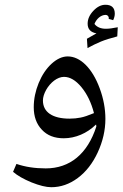

<svg xmlns="http://www.w3.org/2000/svg" viewBox="-20 -574 509 797"><path d="M192.9 203.1C231.9 203.1 268.6 190.4 302.7 165C336.9 139.6 364.7 104 385.7 58.6C406.7 13.2 417.5 -33.2 417.5 -80.6C417.5 -122.1 409.7 -164.6 394 -207C362.8 -292 312.5 -339.8 261.2 -339.8C238.8 -339.8 216.3 -329.6 194.3 -309.6C172.4 -289.6 154.3 -262.7 140.6 -229.5C127 -196.3 120.1 -162.6 120.1 -128.9C120.1 -90.3 131.3 -59.1 153.8 -35.6C175.8 -11.7 206.1 0 244.6 0C293.5 0 341.3 -21 377 -55.7L378.9 -57.1L379.9 -48.8C343.3 64.9 270 125 169.9 125C124.5 125 84 118.7 48.3 106.4L34.2 139.2C52.2 154.8 77.6 169.4 110.8 183.1C144 196.3 171.4 203.1 192.9 203.1ZM245.6 -254.9C270.5 -254.9 294.4 -240.7 317.9 -212.4C341.3 -184.1 358.9 -147.9 370.1 -104.5C346.7 -94.7 328.1 -88.4 314.5 -85.9C300.3 -83 285.2 -81.5 268.6 -81.5C198.2 -81.5 158.2 -108.4 158.2 -156.7C158.2 -169.9 162.6 -184.6 171.4 -200.7C189 -231.9 218.3 -254.9 245.6 -254.9ZM449.7 -490.2C454.1 -499.5 456.5 -508.3 456.5 -517.1C456.5 -542 443.4 -554.2 417.5 -554.2C399.9 -554.2 383.3 -545.9 367.7 -529.3C351.6 -512.2 343.8 -494.6 343.8 -475.6C343.8 -453.1 356 -439.9 380.4 -435.5L340.8 -413.1L343.3 -374.5C362.3 -384.8 380.9 -394 398.9 -401.4C416.5 -408.7 439 -415.5 466.8 -422.9L468.8 -460.9C447.8 -456.5 431.6 -454.6 419.4 -454.6C398.4 -454.6 382.3 -461.4 372.1 -474.6C379.9 -494.6 397.9 -512.2 418.9 -512.2C426.3 -512.2 431.6 -505.4 431.6 -499.5L431.2 -495.6Z"/></svg>

Font: Noto Naskh Arabic
Style: Regular
Weight: 400
Designer: Monotype Design Team
Foundry: Monotype Imaging Inc.
Version: Version 1.07